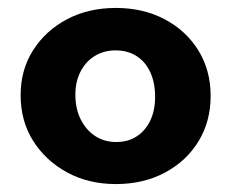

<svg xmlns="http://www.w3.org/2000/svg" viewBox="-20 -454 583 484"><path d="M272 10Q203 10 149 -19.5Q95 -49 63.5 -99Q32 -149 32 -214Q32 -278 63.5 -327.5Q95 -377 149 -405.5Q203 -434 272 -434Q341 -434 395 -405.5Q449 -377 480 -327Q511 -277 511 -212Q511 -148 480.5 -98Q450 -48 396 -19Q342 10 272 10ZM273 -96Q303 -96 325 -110.5Q347 -125 359 -150.5Q371 -176 371 -210Q371 -245 359 -271.5Q347 -298 324.5 -312.5Q302 -327 271 -327Q243 -327 220 -313.5Q197 -300 183.5 -274.5Q170 -249 170 -215Q170 -180 183.5 -153Q197 -126 220 -111Q243 -96 273 -96Z"/></svg>

Font: Ysabeau ExtraBold
Style: Regular
Weight: 800
Designer: Christian Thalmann (Catharsis Fonts)
Version: Version 2.002